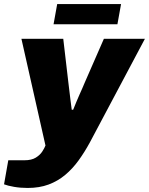

<svg xmlns="http://www.w3.org/2000/svg" viewBox="-60 -720 737 950"><path d="M77 210Q41 210 9.5 204.5Q-22 199 -40 192L-19 73H61Q96 73 117 60Q138 47 149 30Q160 13 165 0L46 -528H253L278 -314Q281 -291 283.5 -268.5Q286 -246 289 -223Q292 -200 295 -177H302Q310 -197 317.5 -215Q325 -233 332.5 -250Q340 -267 347 -282.5Q354 -298 360 -313L454 -528H657L385 -16Q359 32 329 73.5Q299 115 262.5 145.5Q226 176 180.5 193Q135 210 77 210ZM205 -600 223 -700H539L521 -600Z"/></svg>

Font: Archivo SemiBold Black
Style: Italic
Weight: 900
Italic angle: -10°
Version: Version 2.001